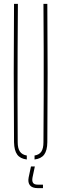

<svg xmlns="http://www.w3.org/2000/svg" viewBox="-20 -820 317 992"><path d="M52.5 -85Q51 -264.5 51 -442.8Q51 -621 52.5 -800H72.5Q71.5 -680.5 71 -561.5Q70.5 -442.5 70.5 -323.5Q70.5 -204.5 71.5 -85Q71.5 -53.5 82.8 -37Q94 -20.5 118.5 -16.5V4Q84.5 0 69 -21.2Q53.5 -42.5 52.5 -85ZM158.5 4V-16.5Q183 -20.5 193.8 -37Q204.5 -53.5 204.5 -85Q205.5 -204.5 205.8 -323.5Q206 -442.5 205.8 -561.5Q205.5 -680.5 204.5 -800H224.5Q226 -621 226 -442.8Q226 -264.5 224.5 -85Q224 -42.5 208.2 -21.2Q192.5 0 158.5 4ZM202 152H175Q146.5 152 134.8 137.5Q123 123 128 97L140 40H160L148 97Q144.5 115.5 150.8 124.8Q157 134 175 134H202Z"/></svg>

Font: Big Shoulders Stencil Display Thin Thin
Style: Regular
Weight: 250
Version: Version 2.001